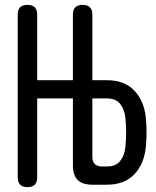

<svg xmlns="http://www.w3.org/2000/svg" viewBox="-20 -760 640 790"><path d="M280 -355H133V-30Q133 -10 123 0Q113 10 93 10Q73 10 63 0Q53 -10 53 -30V-700Q53 -720 63 -730Q73 -740 93 -740Q113 -740 123 -730Q133 -720 133 -700V-430H280V-700Q280 -720 290 -730Q300 -740 320 -740Q340 -740 350 -730Q360 -720 360 -700V-430H420Q492 -430 532.5 -387.5Q573 -345 580 -275Q583 -245 583 -215Q583 -185 580 -155Q573 -85 532.5 -42.5Q492 0 420 0H360Q319 0 299.5 -19.5Q280 -39 280 -80ZM360 -115Q360 -95 370 -85Q380 -75 400 -75H420Q456 -75 474 -97Q492 -119 496 -155Q499 -185 499 -215Q499 -245 496 -275Q492 -311 474 -333Q456 -355 420 -355H360Z"/></svg>

Font: Maple Mono NL
Style: Regular
Weight: 400
Monospace: yes
Designer: subframe7536
Version: Version 7.000